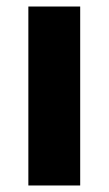

<svg xmlns="http://www.w3.org/2000/svg" viewBox="-20 -569 333 589"><path d="M226 0V-549H67V0Z"/></svg>

Font: Noto Sans Gujarati UI SemiCondensed ExtraBold
Style: Regular
Weight: 800
Width: 4
Designer: Jelle Bosma - Monotype Design Team, Universal Thirst
Foundry: Monotype Imaging Inc.
Version: Version 2.106